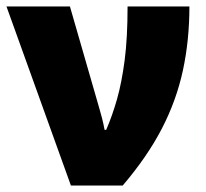

<svg xmlns="http://www.w3.org/2000/svg" viewBox="-20 -573 635 593"><path d="M199 0 0 -553H196L286 -241Q290 -228 295 -208.5Q300 -189 303 -172H308Q327 -216 341.5 -267Q356 -318 365 -387Q374 -456 374 -553H565Q565 -449 545 -356Q525 -263 480 -176Q435 -89 359 0Z"/></svg>

Font: Noto Sans Black
Style: Regular
Weight: 900
Designer: Monotype Design Team
Foundry: Monotype Imaging Inc.
Version: Version 2.007